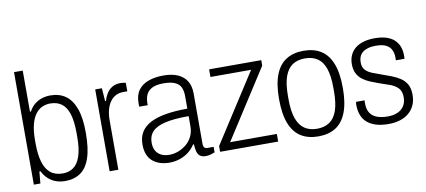

<svg xmlns="http://www.w3.org/2000/svg" viewBox="-68 -963 2696 1215"><g transform="rotate(-10 1280.5 -355.5)"><path d="M266 12Q216 12 179.5 -11Q143 -34 122 -76H115L108 0H66V-723H122V-459H128Q144 -488 165.5 -505Q187 -522 213 -530Q239 -538 266 -538Q324 -538 364 -509.5Q404 -481 425.5 -421.5Q447 -362 447 -267Q447 -166 426 -104.5Q405 -43 364.5 -15.5Q324 12 266 12ZM260 -38Q299 -38 328 -58.5Q357 -79 373 -126Q389 -173 389 -251V-275Q389 -351 374 -398Q359 -445 329.5 -466.5Q300 -488 256 -488Q232 -488 208 -478.5Q184 -469 164.5 -445Q145 -421 133.5 -379Q122 -337 122 -272V-255Q122 -185 136 -136.5Q150 -88 180.5 -63Q211 -38 260 -38Z M553 0V-526H596L602 -442H607Q615 -469 628.5 -490.5Q642 -512 664 -525Q686 -538 717 -538Q728 -538 737 -536.5Q746 -535 751 -533V-479H725Q696 -479 674.5 -467Q653 -455 638.5 -433.5Q624 -412 616.5 -383Q609 -354 609 -319V0Z M936 12Q904 12 877 3.5Q850 -5 829.5 -22Q809 -39 798 -66Q787 -93 787 -130Q787 -179 808.5 -212Q830 -245 871 -265.5Q912 -286 971.5 -295.5Q1031 -305 1106 -305V-385Q1106 -419 1095.5 -442Q1085 -465 1058 -477Q1031 -489 984 -489Q937 -489 910 -474.5Q883 -460 873 -436Q863 -412 863 -383V-370H809Q808 -375 808 -380Q808 -385 808 -392Q808 -445 832 -477Q856 -509 898 -523.5Q940 -538 993 -538Q1046 -538 1083.5 -522Q1121 -506 1141.5 -474Q1162 -442 1162 -392V-72Q1162 -53 1168.5 -45.5Q1175 -38 1187 -38H1228V-3Q1214 3 1199 7Q1184 11 1169 11Q1144 11 1131 -0.5Q1118 -12 1113.5 -32Q1109 -52 1108 -75H1102Q1085 -48 1059.5 -28.5Q1034 -9 1002.5 1.5Q971 12 936 12ZM945 -37Q973 -37 1001 -47.5Q1029 -58 1053 -77.5Q1077 -97 1091.5 -126Q1106 -155 1106 -192V-257Q1013 -257 956 -244Q899 -231 872.5 -203.5Q846 -176 846 -132Q846 -99 859 -78Q872 -57 894 -47Q916 -37 945 -37Z M1263 0V-37L1546 -477H1285V-526H1620V-491L1336 -49H1636V0Z M1893 12Q1828 12 1782 -16.5Q1736 -45 1712 -106Q1688 -167 1688 -263Q1688 -360 1712 -420.5Q1736 -481 1782 -509.5Q1828 -538 1893 -538Q1959 -538 2004.5 -509.5Q2050 -481 2074 -420.5Q2098 -360 2098 -263Q2098 -167 2074 -106Q2050 -45 2004.5 -16.5Q1959 12 1893 12ZM1893 -37Q1941 -37 1973.5 -59Q2006 -81 2022.5 -128Q2039 -175 2039 -251V-275Q2039 -352 2022.5 -399Q2006 -446 1973.5 -467.5Q1941 -489 1893 -489Q1846 -489 1813.5 -467.5Q1781 -446 1764 -399Q1747 -352 1747 -275V-251Q1747 -175 1764 -128Q1781 -81 1813.5 -59Q1846 -37 1893 -37Z M2345 12Q2298 12 2264 1.5Q2230 -9 2207.5 -28.5Q2185 -48 2174 -77Q2163 -106 2163 -143Q2163 -147 2163.5 -152.5Q2164 -158 2165 -162H2220Q2219 -156 2219 -151.5Q2219 -147 2219 -143Q2219 -104 2234.5 -80.5Q2250 -57 2279 -46.5Q2308 -36 2347 -36Q2384 -36 2411 -48Q2438 -60 2452.5 -83Q2467 -106 2467 -139Q2467 -177 2447.5 -197.5Q2428 -218 2396.5 -229.5Q2365 -241 2331 -252Q2303 -262 2276 -273Q2249 -284 2227.5 -300Q2206 -316 2193 -340.5Q2180 -365 2180 -402Q2180 -433 2191.5 -458.5Q2203 -484 2224.5 -501.5Q2246 -519 2277.5 -528.5Q2309 -538 2350 -538Q2396 -538 2428 -527Q2460 -516 2479 -496.5Q2498 -477 2506.5 -452.5Q2515 -428 2515 -400Q2515 -395 2515 -389Q2515 -383 2514 -377H2459V-398Q2459 -422 2449.5 -443Q2440 -464 2416.5 -477Q2393 -490 2348 -490Q2319 -490 2298 -483.5Q2277 -477 2263.5 -466Q2250 -455 2243.5 -439Q2237 -423 2237 -403Q2237 -371 2253.5 -353.5Q2270 -336 2297 -325.5Q2324 -315 2355 -304Q2384 -294 2414 -282.5Q2444 -271 2469.5 -254.5Q2495 -238 2510 -212Q2525 -186 2525 -144Q2525 -106 2511.5 -77Q2498 -48 2474 -28Q2450 -8 2417 2Q2384 12 2345 12Z"/></g></svg>

Font: Archivo SemiCondensed ExtraLight
Style: Regular
Weight: 250
Width: 4
Designer: Hector Gatti
Foundry: Omnibus-Type
Version: Version 2.001